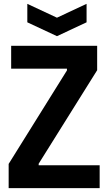

<svg xmlns="http://www.w3.org/2000/svg" viewBox="-20 -978 563 998"><path d="M122 -958 276 -886 430 -958V-862L276 -790L122 -862ZM25 -126 328 -612V-621H38V-740H485V-613L181 -127V-119H498V0H25Z"/></svg>

Font: Encode Sans Compressed
Style: Bold
Weight: 700
Designer: Pablo Impallari, Andres Torresi
Foundry: Pablo Impallari, Andres Torresi
Version: Version 1.000; ttfautohint (v1.00) -l 8 -r 50 -G 200 -x 14 -